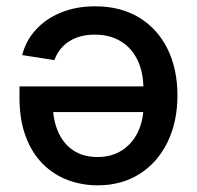

<svg xmlns="http://www.w3.org/2000/svg" viewBox="-20 -567 613 596"><path d="M275.4 -547.4Q354.5 -547.4 411.9 -512.5Q469.2 -477.5 500 -415.3Q530.8 -353 530.8 -270.5Q530.8 -189 500 -125.7Q469.2 -62.5 413.3 -27.1Q357.4 8.3 283.2 8.3Q233.9 8.3 189.9 -8.3Q146 -24.9 112.3 -58.8Q78.6 -92.8 59.6 -144Q40.5 -195.3 40.5 -264.2V-298.8H475.6V-219.2H95.2L144 -245.1Q144 -195.8 160.2 -158.4Q176.3 -121.1 207.3 -100.3Q238.3 -79.6 282.7 -79.6Q327.1 -79.6 359.1 -100.6Q391.1 -121.6 408.2 -157.5Q425.3 -193.4 425.3 -237.3V-288.6Q425.3 -342.8 406.7 -380.9Q388.2 -418.9 354.2 -439.2Q320.3 -459.5 273.9 -459.5Q242.7 -459.5 217.8 -450.2Q192.9 -440.9 175.3 -423.1Q157.7 -405.3 148.9 -380.4L48.8 -396Q60.5 -441.4 91.8 -475.3Q123 -509.3 169.9 -528.3Q216.8 -547.4 275.4 -547.4Z"/></svg>

Font: Inter 20pt Medium
Style: Regular
Weight: 500
Version: Version 4.001;git-66647c0bb